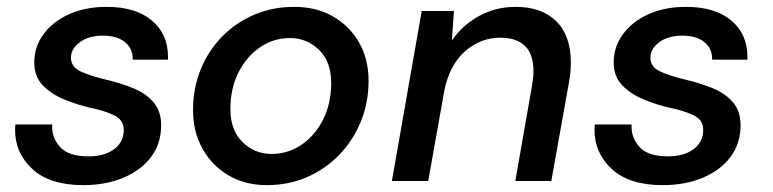

<svg xmlns="http://www.w3.org/2000/svg" viewBox="-20 -528 2255 560"><path d="M223 12Q126 12 75 -34.5Q24 -81 24 -149Q24 -157 25 -165H132Q132 -162 132 -159Q132 -124 156.5 -98Q181 -72 238 -72Q285 -72 313 -93Q341 -114 341 -149Q341 -178 313.5 -191.5Q286 -205 242 -214Q203 -223 166 -238.5Q129 -254 104.5 -279.5Q80 -305 80 -346Q80 -392 107.5 -429Q135 -466 182.5 -487Q230 -508 291 -508Q375 -508 422.5 -468.5Q470 -429 470 -362Q470 -358 470 -354H367Q367 -355 367 -357Q367 -387 344 -405.5Q321 -424 280 -424Q239 -424 213 -405Q187 -386 187 -360Q187 -333 214.5 -320Q242 -307 288 -296Q331 -286 368 -271Q405 -256 427.5 -230Q450 -204 450 -163Q450 -109 420.5 -70Q391 -31 339.5 -9.5Q288 12 223 12Z M758 12Q695 12 646.5 -16.5Q598 -45 570.5 -94.5Q543 -144 543 -207Q543 -271 565.5 -326Q588 -381 628.5 -422Q669 -463 722.5 -485.5Q776 -508 838 -508Q902 -508 950.5 -480.5Q999 -453 1027 -404.5Q1055 -356 1055 -292Q1055 -228 1032 -172.5Q1009 -117 968.5 -75.5Q928 -34 874.5 -11Q821 12 758 12ZM772 -79Q821 -79 860.5 -106.5Q900 -134 923 -180.5Q946 -227 946 -286Q946 -348 910.5 -382.5Q875 -417 826 -417Q777 -417 737.5 -389.5Q698 -362 675 -315.5Q652 -269 652 -210Q652 -148 687.5 -113.5Q723 -79 772 -79Z M1123 0 1210 -496H1304L1298 -410Q1329 -455 1377.5 -481.5Q1426 -508 1484 -508Q1560 -508 1602.5 -466Q1645 -424 1645 -345Q1645 -316 1639 -285L1588 0H1483L1531 -274Q1533 -287 1534.5 -298Q1536 -309 1536 -320Q1536 -418 1439 -418Q1381 -418 1336 -378Q1291 -338 1276 -264L1229 0Z M1913 12Q1816 12 1765 -34.5Q1714 -81 1714 -149Q1714 -157 1715 -165H1822Q1822 -162 1822 -159Q1822 -124 1846.5 -98Q1871 -72 1928 -72Q1975 -72 2003 -93Q2031 -114 2031 -149Q2031 -178 2003.5 -191.5Q1976 -205 1932 -214Q1893 -223 1856 -238.5Q1819 -254 1794.5 -279.5Q1770 -305 1770 -346Q1770 -392 1797.5 -429Q1825 -466 1872.5 -487Q1920 -508 1981 -508Q2065 -508 2112.5 -468.5Q2160 -429 2160 -362Q2160 -358 2160 -354H2057Q2057 -355 2057 -357Q2057 -387 2034 -405.5Q2011 -424 1970 -424Q1929 -424 1903 -405Q1877 -386 1877 -360Q1877 -333 1904.5 -320Q1932 -307 1978 -296Q2021 -286 2058 -271Q2095 -256 2117.5 -230Q2140 -204 2140 -163Q2140 -109 2110.5 -70Q2081 -31 2029.5 -9.5Q1978 12 1913 12Z"/></svg>

Font: Ultramarine Medium
Style: Italic
Weight: 500
Italic angle: -10°
Designer: Colophon Foundry, Jonny Pinhorn
Foundry: Colophon Foundry
Version: Version 1.200; ttfautohint (v1.8.3)